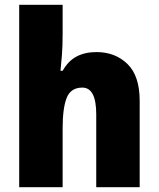

<svg xmlns="http://www.w3.org/2000/svg" viewBox="-20 -780 661 800"><path d="M241 -641Q241 -589 238 -550Q235 -511 232 -485H241Q264 -526 299 -544.5Q334 -563 382 -563Q460 -563 511 -513.5Q562 -464 562 -360V0H381V-304Q381 -415 323 -415Q275 -415 258 -372.5Q241 -330 241 -246V0H60V-760H241Z"/></svg>

Font: Noto Sans Bengali SemiCondensed Black
Style: Regular
Weight: 900
Width: 4
Designer: Joana Ranito - Universal Thirst; Jelle Bosma - Monotype Design Team
Foundry: Universal Thirst ehf.
Version: Version 3.000; ttfautohint (v1.8.4.7-5d5b)